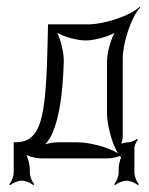

<svg xmlns="http://www.w3.org/2000/svg" viewBox="-20 -527 434 560"><path d="M333 -73C334 -73 335 -75 336 -75C336 -74 335 -73 335 -72ZM112 -106C120 -115 129 -128 133 -139C153 -185 163 -253 166 -346C167 -370 158 -409 147 -431C168 -419 206 -409 230 -409C254 -409 292 -419 314 -431C302 -409 292 -371 292 -347V-198C292 -164 306 -109 324 -80C295 -98 240 -112 206 -112H150C139 -112 123 -110 112 -106ZM7 10 10 13C16 7 32 0 44 0C55 0 71 7 77 13L80 10C74 4 67 -12 67 -24V-33C67 -44 63 -63 57 -75C69 -69 88 -65 100 -65H294C304 -65 319 -68 330 -72C331 -71 332 -69 333 -68C329 -57 326 -43 326 -33V-23C326 -12 319 4 313 10L316 13C322 7 338 0 349 0C360 0 376 7 382 13L385 10C379 4 372 -12 372 -23V-95C372 -103 378 -115 382 -119L379 -122C375 -118 363 -112 355 -112C349 -112 340 -110 334 -108C336 -114 338 -123 338 -129V-356C338 -403 364 -480 389 -505L387 -507C362 -482 285 -456 238 -456H120V-451C115 -199 108 -112 25 -112H20V-24C20 -12 13 4 7 10Z"/></svg>

Font: Armata Saber
Style: Rg
Weight: 400
Designer: Jasper
Foundry: Cannot Into Space Fonts
Version: Version 0.970